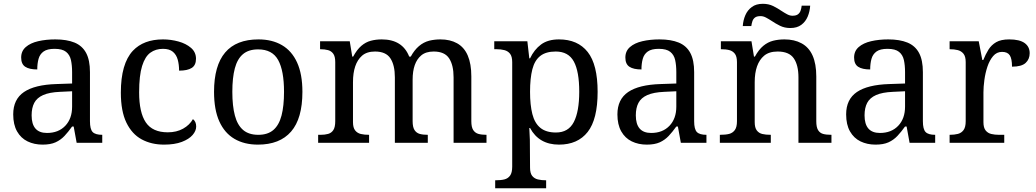

<svg xmlns="http://www.w3.org/2000/svg" viewBox="-20 -754 5473 1014"><path d="M205.1 9.8Q160.6 9.8 125.5 -7.3Q90.3 -24.4 70.1 -60.1Q49.8 -95.7 49.8 -149.9Q49.8 -229.5 106.7 -268.1Q163.6 -306.6 277.8 -310.1L360.8 -313V-373Q360.8 -409.2 354.7 -436.8Q348.6 -464.4 328.9 -480.2Q309.1 -496.1 268.1 -496.1Q229.5 -496.1 210 -481.9Q190.4 -467.8 183.6 -443.1Q176.8 -418.5 176.8 -387.2Q134.8 -387.2 113.3 -401.4Q91.8 -415.5 91.8 -450.2Q91.8 -484.4 116.2 -505.6Q140.6 -526.9 181.6 -536.4Q222.7 -545.9 272 -545.9Q333 -545.9 373.8 -529.1Q414.6 -512.2 434.8 -474.4Q455.1 -436.5 455.1 -373V-113.8Q455.1 -71.8 469.2 -56.9Q483.4 -42 520 -42V0H384.8L369.1 -85.9H360.8Q340.8 -57.6 320.6 -36.1Q300.3 -14.6 273.4 -2.4Q246.6 9.8 205.1 9.8ZM228 -51.8Q288.6 -51.8 324.7 -89.6Q360.8 -127.4 360.8 -190.9V-272L296.9 -269Q240.7 -266.6 207.8 -252Q174.8 -237.3 160.9 -210.7Q147 -184.1 147 -145Q147 -51.8 228 -51.8Z M846.2 9.8Q779.3 9.8 728 -18.1Q676.8 -45.9 647.5 -106.4Q618.2 -167 618.2 -265.1Q618.2 -417.5 681.6 -485.8Q738.3 -545.9 840.8 -545.9Q882.3 -545.9 922.4 -534.9Q962.4 -523.9 988.8 -501.2Q1015.1 -478.5 1015.1 -443.8Q1015.1 -409.7 992.7 -395.3Q970.2 -380.9 925.8 -380.9Q925.8 -412.6 918.7 -438.7Q911.6 -464.8 893.1 -480.5Q874.5 -496.1 840.8 -496.1Q802.2 -496.1 774.2 -475.8Q746.1 -455.6 730.5 -405.5Q714.8 -355.5 714.8 -266.1Q714.8 -159.7 750.2 -107.4Q785.6 -55.2 866.2 -55.2Q912.6 -55.2 947 -74.5Q981.4 -93.8 999 -125Q1016.1 -111.8 1016.1 -85.9Q1016.1 -63 997.1 -41Q978 -19 940.2 -4.6Q902.3 9.8 846.2 9.8Z M1342.3 9.8Q1270 9.8 1218 -20.8Q1166 -51.3 1138.2 -113Q1110.4 -174.8 1110.4 -269Q1110.4 -545.9 1345.2 -545.9Q1417 -545.9 1469 -515.6Q1521 -485.4 1549.1 -423.8Q1577.1 -362.3 1577.1 -269Q1577.1 -127.9 1517.3 -59.1Q1457.5 9.8 1342.3 9.8ZM1344.2 -42Q1394 -42 1423.8 -67.6Q1453.6 -93.3 1466.8 -143.8Q1480 -194.3 1480 -269Q1480 -380.9 1449 -437Q1418 -493.2 1343.3 -493.2Q1293 -493.2 1263.2 -468Q1233.4 -442.9 1220.2 -393.1Q1207 -343.3 1207 -269Q1207 -194.3 1220.5 -143.8Q1233.9 -93.3 1263.9 -67.6Q1293.9 -42 1344.2 -42Z M2549.3 0H2375.5V-345.2Q2375.5 -410.2 2351.8 -446Q2328.1 -481.9 2270.5 -481.9Q2229 -481.9 2204.6 -461.4Q2159.2 -423.3 2159.2 -333V-113.8Q2159.2 -82.5 2169.2 -67.1Q2179.2 -51.8 2196.5 -46.9Q2213.9 -42 2239.3 -42V0H2065.4V-345.2Q2065.4 -410.2 2041.7 -446Q2018.1 -481.9 1960.4 -481.9Q1917 -481.9 1891.6 -459.5Q1844.2 -417.5 1844.2 -319.8V-108.9Q1844.2 -79.6 1855.7 -65.2Q1867.2 -50.8 1885.7 -46.4Q1904.3 -42 1929.2 -42V0H1660.2V-42H1673.3Q1695.8 -42 1713.1 -46.9Q1730.5 -51.8 1740.5 -67.1Q1750.5 -82.5 1750.5 -113.8V-425.8Q1750.5 -455.6 1740.2 -470Q1730 -484.4 1712.6 -489.3Q1695.3 -494.1 1670.4 -494.1V-536.1H1827.1L1840.3 -455.1H1845.2Q1865.2 -492.2 1888.4 -512Q1911.6 -531.7 1938.5 -538.8Q1965.3 -545.9 1996.1 -545.9Q2105.5 -545.9 2141.1 -455.1H2149.4Q2186.5 -523.4 2247.1 -539.1Q2275.4 -545.9 2306.2 -545.9Q2357.4 -545.9 2394 -525.4Q2469.2 -483.4 2469.2 -350.1V-113.8Q2469.2 -82.5 2479.2 -67.1Q2489.3 -51.8 2506.6 -46.9Q2523.9 -42 2549.3 -42Z M2864.3 240.2H2595.2V198.2Q2625.5 198.2 2644.3 193.4Q2663.1 188.5 2674.1 173.1Q2685.1 157.7 2685.1 126V-425.8Q2685.1 -455.6 2673.8 -470Q2662.6 -484.4 2643.8 -489.3Q2625 -494.1 2603 -494.1H2590.3V-536.1H2765.1L2775.4 -445.8H2779.3Q2801.3 -492.2 2837.4 -519Q2873.5 -545.9 2932.1 -545.9Q3031.2 -545.9 3083.7 -479.5Q3136.2 -413.1 3136.2 -269Q3136.2 -124 3083.7 -57.1Q3031.2 9.8 2932.1 9.8Q2826.7 9.8 2779.3 -78.1H2775.4Q2777.3 -47.9 2778.3 -15.9Q2779.3 16.1 2779.3 130.9Q2779.3 160.6 2790.5 174.8Q2801.8 189 2820.6 193.6Q2839.4 198.2 2864.3 198.2ZM2916 -54.2Q2981.9 -54.2 3010.5 -109.6Q3039.1 -165 3039.1 -270Q3039.1 -376.5 3010.5 -429.2Q2981.9 -481.9 2915 -481.9Q2863.3 -481.9 2833.5 -458.7Q2803.7 -435.5 2791.5 -388.2Q2779.3 -340.8 2779.3 -269Q2779.3 -199.7 2791.5 -151.6Q2803.7 -103.5 2833.7 -78.9Q2863.8 -54.2 2916 -54.2Z M3396 9.8Q3351.6 9.8 3316.4 -7.3Q3281.2 -24.4 3261 -60.1Q3240.7 -95.7 3240.7 -149.9Q3240.7 -229.5 3297.6 -268.1Q3354.5 -306.6 3468.8 -310.1L3551.8 -313V-373Q3551.8 -409.2 3545.7 -436.8Q3539.6 -464.4 3519.8 -480.2Q3500 -496.1 3459 -496.1Q3420.4 -496.1 3400.9 -481.9Q3381.3 -467.8 3374.5 -443.1Q3367.7 -418.5 3367.7 -387.2Q3325.7 -387.2 3304.2 -401.4Q3282.7 -415.5 3282.7 -450.2Q3282.7 -484.4 3307.1 -505.6Q3331.5 -526.9 3372.6 -536.4Q3413.6 -545.9 3462.9 -545.9Q3523.9 -545.9 3564.7 -529.1Q3605.5 -512.2 3625.7 -474.4Q3646 -436.5 3646 -373V-113.8Q3646 -71.8 3660.2 -56.9Q3674.3 -42 3710.9 -42V0H3575.7L3560.1 -85.9H3551.8Q3531.7 -57.6 3511.5 -36.1Q3491.2 -14.6 3464.4 -2.4Q3437.5 9.8 3396 9.8ZM3418.9 -51.8Q3479.5 -51.8 3515.6 -89.6Q3551.8 -127.4 3551.8 -190.9V-272L3487.8 -269Q3431.6 -266.6 3398.7 -252Q3365.7 -237.3 3351.8 -210.7Q3337.9 -184.1 3337.9 -145Q3337.9 -51.8 3418.9 -51.8Z M4153.8 -606Q4123.5 -606 4099.4 -617.9Q4075.2 -629.9 4055.2 -643.6Q4039.6 -653.8 4025.1 -661.4Q4010.7 -668.9 3997.1 -668.9Q3977.1 -668.9 3967.3 -661.4Q3957.5 -653.8 3953.6 -641.8Q3949.7 -629.9 3947.8 -616.2H3902.8Q3904.8 -647 3916.3 -673.6Q3927.7 -700.2 3950.4 -717Q3973.1 -733.9 4008.8 -733.9Q4039.1 -733.9 4063 -722.2Q4086.9 -710.4 4107.4 -696.3Q4123 -686 4137.2 -678.5Q4151.4 -670.9 4165 -670.9Q4184.6 -670.9 4194.3 -678.5Q4204.1 -686 4208.3 -698.2Q4212.4 -710.4 4213.9 -724.1H4258.8Q4256.8 -692.9 4245.6 -666.3Q4234.4 -639.6 4211.9 -622.8Q4189.5 -606 4153.8 -606ZM4371.1 0H4196.8V-345.2Q4196.8 -410.2 4172.1 -446Q4147.5 -481.9 4086.9 -481.9Q4041.5 -481.9 4015.1 -459.5Q3965.8 -417.5 3965.8 -319.8V-108.9Q3965.8 -79.6 3976.8 -65.2Q3987.8 -50.8 4005.9 -46.4Q4023.9 -42 4050.8 -42V0H3781.7V-42Q3812.5 -42 3831.1 -46.9Q3849.6 -51.8 3860.8 -67.1Q3872.1 -82.5 3872.1 -113.8V-425.8Q3872.1 -455.6 3861.1 -470Q3850.1 -484.4 3832 -489.3Q3814 -494.1 3787.1 -494.1V-536.1H3948.7L3961.9 -455.1H3966.8Q3987.3 -492.2 4011.2 -512Q4035.2 -531.7 4063 -538.8Q4090.8 -545.9 4123 -545.9Q4175.3 -545.9 4212.9 -525.4Q4291 -483.4 4291 -350.1V-113.8Q4291 -82.5 4300.3 -67.1Q4309.6 -51.8 4326.4 -46.9Q4343.3 -42 4371.1 -42Z M4604 9.8Q4559.6 9.8 4524.4 -7.3Q4489.3 -24.4 4469 -60.1Q4448.7 -95.7 4448.7 -149.9Q4448.7 -229.5 4505.6 -268.1Q4562.5 -306.6 4676.8 -310.1L4759.8 -313V-373Q4759.8 -409.2 4753.7 -436.8Q4747.6 -464.4 4727.8 -480.2Q4708 -496.1 4667 -496.1Q4628.4 -496.1 4608.9 -481.9Q4589.4 -467.8 4582.5 -443.1Q4575.7 -418.5 4575.7 -387.2Q4533.7 -387.2 4512.2 -401.4Q4490.7 -415.5 4490.7 -450.2Q4490.7 -484.4 4515.1 -505.6Q4539.6 -526.9 4580.6 -536.4Q4621.6 -545.9 4670.9 -545.9Q4731.9 -545.9 4772.7 -529.1Q4813.5 -512.2 4833.7 -474.4Q4854 -436.5 4854 -373V-113.8Q4854 -71.8 4868.2 -56.9Q4882.3 -42 4918.9 -42V0H4783.7L4768.1 -85.9H4759.8Q4739.7 -57.6 4719.5 -36.1Q4699.2 -14.6 4672.4 -2.4Q4645.5 9.8 4604 9.8ZM4627 -51.8Q4687.5 -51.8 4723.6 -89.6Q4759.8 -127.4 4759.8 -190.9V-272L4695.8 -269Q4639.6 -266.6 4606.7 -252Q4573.7 -237.3 4559.8 -210.7Q4545.9 -184.1 4545.9 -145Q4545.9 -51.8 4627 -51.8Z M5283.7 0H4995.1V-42Q5020.5 -42 5039.1 -46.9Q5057.6 -51.8 5068.8 -67.1Q5080.1 -82.5 5080.1 -113.8V-425.8Q5080.1 -455.6 5068.6 -470Q5057.1 -484.4 5038.6 -489.3Q5020 -494.1 4995.1 -494.1V-536.1H5148.9L5168 -437H5172.9Q5185.1 -467.3 5200.4 -491.9Q5215.8 -516.6 5241 -531.2Q5266.1 -545.9 5310.1 -545.9Q5364.7 -545.9 5391.4 -526.6Q5418 -507.3 5418 -473.1Q5418 -441.4 5396.5 -421.6Q5375 -401.9 5324.7 -401.9Q5324.7 -443.4 5313 -461.7Q5301.3 -480 5272 -480Q5243.7 -480 5224.9 -457.8Q5206.1 -435.5 5194.8 -401.9Q5183.6 -368.2 5178.7 -331.5Q5173.8 -294.9 5173.8 -266.1V-108.9Q5173.8 -79.6 5185.3 -65.2Q5196.8 -50.8 5215.3 -46.4Q5233.9 -42 5255.9 -42H5283.7Z"/></svg>

Font: Satisar Sharada
Style: Regular
Weight: 400
Designer: Vinodh Rajan & Sunil Mahnoori
Version: 2.2